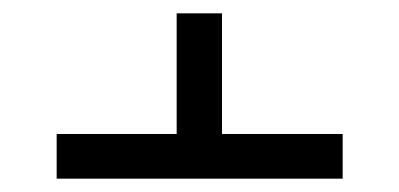

<svg xmlns="http://www.w3.org/2000/svg" viewBox="-20 -592 599 288"><path d="M65 -324V-391H245V-572H313V-391H494V-324Z"/></svg>

Font: Noto Serif Hebrew SemiBold
Style: Regular
Weight: 600
Version: Version 2.003